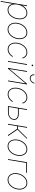

<svg xmlns="http://www.w3.org/2000/svg" viewBox="2184 -2966 986 5393"><g transform="rotate(90 2676.5 -269.0)"><path d="M7.8 204.1 130.9 -535.6H153.3L129.9 -396H131.8Q151.4 -440.4 184.3 -473.6Q217.3 -506.8 258.8 -525.1Q300.3 -543.5 344.7 -543.5Q399.9 -543.5 439.7 -516.8Q479.5 -490.2 500.7 -442.6Q522 -395 522 -332.5Q522 -271.5 503.4 -210.7Q484.9 -149.9 450.2 -99.9Q415.5 -49.8 366.5 -19.8Q317.4 10.3 256.3 10.3Q210.4 10.3 175 -8.1Q139.6 -26.4 117.7 -59.8Q95.7 -93.3 89.4 -136.7H86.9L30.3 204.1ZM256.8 -12.2Q312.5 -12.2 357.2 -40.3Q401.9 -68.4 433.8 -115.2Q465.8 -162.1 482.7 -218.8Q499.5 -275.4 499.5 -332Q499.5 -417.5 458.3 -469.2Q417 -521 344.2 -521Q288.1 -521 243.4 -492.7Q198.7 -464.4 167.2 -417.5Q135.7 -370.6 119.1 -313.7Q102.5 -256.8 102.5 -200.2Q102.5 -115.7 142.8 -64Q183.1 -12.2 256.8 -12.2Z M804.7 10.3Q748 10.3 705.8 -17.6Q663.6 -45.4 640.6 -94.5Q617.7 -143.6 617.7 -207.5Q617.7 -269.5 637.9 -329.1Q658.2 -388.7 695.6 -437.3Q732.9 -485.8 783.4 -514.6Q834 -543.5 894 -543.5Q950.7 -543.5 992.2 -515.9Q1033.7 -488.3 1056.9 -439.2Q1080.1 -390.1 1080.1 -326.2Q1080.1 -264.6 1059.6 -204.6Q1039.1 -144.5 1002.2 -95.9Q965.3 -47.4 914.8 -18.6Q864.3 10.3 804.7 10.3ZM804.7 -12.2Q860.4 -12.2 906.5 -39.3Q952.6 -66.4 986.3 -111.8Q1020 -157.2 1038.8 -212.9Q1057.6 -268.6 1057.6 -325.7Q1057.6 -383.8 1037.8 -427.7Q1018.1 -471.7 981.2 -496.3Q944.3 -521 893.6 -521Q839.8 -521 793.9 -494.9Q748 -468.8 713.4 -423.8Q678.7 -378.9 659.4 -323Q640.1 -267.1 640.1 -208Q640.1 -120.6 684.6 -66.4Q729 -12.2 804.7 -12.2Z M1363.3 7.8Q1303.7 7.8 1260.5 -22.5Q1217.3 -52.7 1195.3 -106Q1173.3 -159.2 1177.7 -228Q1181.2 -289.1 1202.9 -345.7Q1224.6 -402.3 1261.5 -447Q1298.3 -491.7 1346.7 -517.6Q1395 -543.5 1451.7 -543.5Q1495.1 -543.5 1526.6 -528.6Q1558.1 -513.7 1578.6 -491.2Q1599.1 -468.8 1609.6 -446Q1620.1 -423.3 1621.6 -407.7L1600.6 -401.4Q1599.1 -416 1589.8 -436.3Q1580.6 -456.5 1562.7 -475.8Q1544.9 -495.1 1517.3 -508.1Q1489.7 -521 1451.7 -521Q1397.9 -521 1353.3 -496.3Q1308.6 -471.7 1275.4 -429.4Q1242.2 -387.2 1222.7 -334.2Q1203.1 -281.2 1200.2 -224.6Q1196.3 -161.6 1215.1 -114.3Q1233.9 -66.9 1271.7 -40.8Q1309.6 -14.6 1363.3 -14.6Q1402.3 -14.6 1435.1 -28.1Q1467.8 -41.5 1492.9 -61.5Q1518.1 -81.5 1534.7 -102.1Q1551.3 -122.6 1557.6 -137.2L1577.6 -128.4Q1571.3 -112.3 1553.2 -89.6Q1535.2 -66.9 1507.3 -44.4Q1479.5 -22 1443.1 -7.1Q1406.7 7.8 1363.3 7.8Z M1692.4 0 1781.2 -535.6H1803.7L1714.8 0ZM1813 -663.6Q1803.7 -663.6 1798.1 -670.4Q1792.5 -677.2 1793.9 -686.5Q1795.4 -696.3 1803.5 -702.9Q1811.5 -709.5 1820.8 -709.5Q1830.6 -709.5 1835.9 -702.9Q1841.3 -696.3 1839.8 -686.5Q1838.4 -677.2 1830.6 -670.4Q1822.8 -663.6 1813 -663.6Z M2262.7 0H2240.2L2321.3 -490.2H2319.3L1908.2 0H1887.7L1976.6 -535.6H1999L1918 -44.9H1919.9L2331.5 -535.6H2351.6ZM2176.8 -613.8Q2141.1 -613.8 2115 -631.1Q2088.9 -648.4 2076.7 -677.5Q2064.5 -706.5 2070.3 -741.7H2092.8Q2085.4 -697.3 2111.3 -666.3Q2137.2 -635.3 2180.7 -635.3Q2210 -635.3 2236.1 -649.7Q2262.2 -664.1 2280.5 -688.2Q2298.8 -712.4 2303.7 -741.7H2326.2Q2320.3 -706.5 2298.3 -677.5Q2276.4 -648.4 2244.6 -631.1Q2212.9 -613.8 2176.8 -613.8Z M2628.9 7.8Q2569.3 7.8 2526.1 -22.5Q2482.9 -52.7 2460.9 -106Q2439 -159.2 2443.4 -228Q2446.8 -289.1 2468.5 -345.7Q2490.2 -402.3 2527.1 -447Q2564 -491.7 2612.3 -517.6Q2660.6 -543.5 2717.3 -543.5Q2760.7 -543.5 2792.2 -528.6Q2823.7 -513.7 2844.2 -491.2Q2864.7 -468.8 2875.2 -446Q2885.7 -423.3 2887.2 -407.7L2866.2 -401.4Q2864.7 -416 2855.5 -436.3Q2846.2 -456.5 2828.4 -475.8Q2810.5 -495.1 2783 -508.1Q2755.4 -521 2717.3 -521Q2663.6 -521 2618.9 -496.3Q2574.2 -471.7 2541 -429.4Q2507.8 -387.2 2488.3 -334.2Q2468.8 -281.2 2465.8 -224.6Q2461.9 -161.6 2480.7 -114.3Q2499.5 -66.9 2537.4 -40.8Q2575.2 -14.6 2628.9 -14.6Q2668 -14.6 2700.7 -28.1Q2733.4 -41.5 2758.5 -61.5Q2783.7 -81.5 2800.3 -102.1Q2816.9 -122.6 2823.2 -137.2L2843.3 -128.4Q2836.9 -112.3 2818.8 -89.6Q2800.8 -66.9 2772.9 -44.4Q2745.1 -22 2708.7 -7.1Q2672.4 7.8 2628.9 7.8Z M3021 -303.2H3180.7Q3238.3 -303.2 3277.3 -284.9Q3316.4 -266.6 3333.7 -232.4Q3351.1 -198.2 3343.8 -151.9Q3335.9 -105 3307.4 -71Q3278.8 -37.1 3233.4 -18.6Q3188 0 3130.4 0H2958L3046.9 -535.6H3069.3L2984.4 -22.5H3132.8Q3210 -22.5 3260.5 -57.1Q3311 -91.8 3321.3 -151.9Q3331.5 -211.9 3293.7 -246.3Q3255.9 -280.8 3178.2 -280.8H3017.6Z M3458 0 3546.9 -535.6H3569.3L3526.9 -279.3H3604L3854.5 -535.6H3881.8L3621.6 -267.6L3801.8 0H3773.9L3600.1 -256.8H3523.4L3480.5 0Z M4083 10.3Q4026.4 10.3 3984.1 -17.6Q3941.9 -45.4 3918.9 -94.5Q3896 -143.6 3896 -207.5Q3896 -269.5 3916.3 -329.1Q3936.5 -388.7 3973.9 -437.3Q4011.2 -485.8 4061.8 -514.6Q4112.3 -543.5 4172.4 -543.5Q4229 -543.5 4270.5 -515.9Q4312 -488.3 4335.2 -439.2Q4358.4 -390.1 4358.4 -326.2Q4358.4 -264.6 4337.9 -204.6Q4317.4 -144.5 4280.5 -95.9Q4243.7 -47.4 4193.1 -18.6Q4142.6 10.3 4083 10.3ZM4083 -12.2Q4138.7 -12.2 4184.8 -39.3Q4231 -66.4 4264.6 -111.8Q4298.3 -157.2 4317.1 -212.9Q4335.9 -268.6 4335.9 -325.7Q4335.9 -383.8 4316.2 -427.7Q4296.4 -471.7 4259.5 -496.3Q4222.7 -521 4171.9 -521Q4118.2 -521 4072.3 -494.9Q4026.4 -468.8 3991.7 -423.8Q3957 -378.9 3937.7 -323Q3918.5 -267.1 3918.5 -208Q3918.5 -120.6 3962.9 -66.4Q4007.3 -12.2 4083 -12.2Z M4836.9 -535.6 4833 -513.2H4555.7L4470.7 0H4448.2L4537.1 -535.6Z M5029.3 10.3Q4972.7 10.3 4930.4 -17.6Q4888.2 -45.4 4865.2 -94.5Q4842.3 -143.6 4842.3 -207.5Q4842.3 -269.5 4862.5 -329.1Q4882.8 -388.7 4920.2 -437.3Q4957.5 -485.8 5008.1 -514.6Q5058.6 -543.5 5118.7 -543.5Q5175.3 -543.5 5216.8 -515.9Q5258.3 -488.3 5281.5 -439.2Q5304.7 -390.1 5304.7 -326.2Q5304.7 -264.6 5284.2 -204.6Q5263.7 -144.5 5226.8 -95.9Q5189.9 -47.4 5139.4 -18.6Q5088.9 10.3 5029.3 10.3ZM5029.3 -12.2Q5085 -12.2 5131.1 -39.3Q5177.2 -66.4 5210.9 -111.8Q5244.6 -157.2 5263.4 -212.9Q5282.2 -268.6 5282.2 -325.7Q5282.2 -383.8 5262.5 -427.7Q5242.7 -471.7 5205.8 -496.3Q5168.9 -521 5118.2 -521Q5064.5 -521 5018.6 -494.9Q4972.7 -468.8 4938 -423.8Q4903.3 -378.9 4884 -323Q4864.7 -267.1 4864.7 -208Q4864.7 -120.6 4909.2 -66.4Q4953.6 -12.2 5029.3 -12.2Z"/></g></svg>

Font: Inter 20pt Thin
Style: Italic
Weight: 250
Italic angle: -9.3988°
Version: Version 4.001;git-66647c0bb